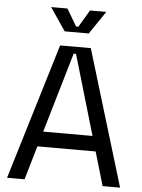

<svg xmlns="http://www.w3.org/2000/svg" viewBox="-59 -939 731 985"><g transform="rotate(5 306.0 -446.0)"><path d="M15 0 227 -700H385L597 0H507L456 -174H156L105 0ZM179 -252H433L312 -664H300ZM244 -774 164 -892H248L300 -804H312L364 -892H448L368 -774Z"/></g></svg>

Font: Space Mono
Style: Regular
Weight: 400
Monospace: yes
Designer: Colophon Foundry + Benjamin Critton
Foundry: Colophon Foundry & Benjamin Critton
Version: Version 1.003; ttfautohint (v1.8.4.7-5d5b)